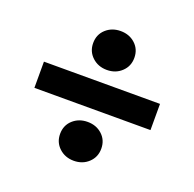

<svg xmlns="http://www.w3.org/2000/svg" viewBox="-98 -687 723 715"><g transform="rotate(20 264.0 -330.0)"><path d="M34 -278.1V-381.9H494V-278.1ZM264.2 -72.9Q229.6 -72.9 206 -94.8Q182.5 -116.6 182.5 -150Q182.5 -183.8 206 -205.3Q229.6 -226.8 264.2 -226.8Q298.9 -226.8 322.2 -205.3Q345.6 -183.8 345.6 -150Q345.6 -116.6 322.2 -94.8Q298.9 -72.9 264.2 -72.9ZM264.2 -432.9Q229.6 -432.9 206 -454.8Q182.5 -476.6 182.5 -510Q182.5 -543.8 206 -565.3Q229.6 -586.8 264.2 -586.8Q298.9 -586.8 322.2 -565.3Q345.6 -543.8 345.6 -510Q345.6 -476.6 322.2 -454.8Q298.9 -432.9 264.2 -432.9Z"/></g></svg>

Font: Mada
Style: Regular
Weight: 400
Designer: Khaled Hosny
Version: Version 1.5